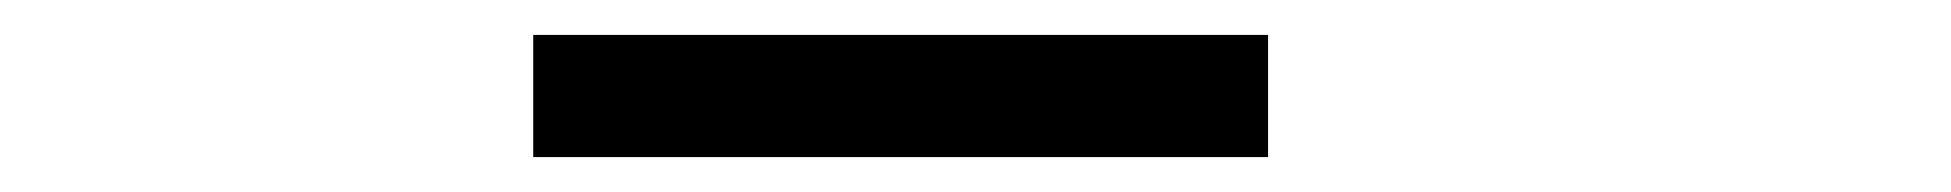

<svg xmlns="http://www.w3.org/2000/svg" viewBox="-20 -735 1118 110"><path d="M285.5 -645V-715H706.5V-645Z"/></svg>

Font: Trispace Expanded
Style: Regular
Weight: 400
Width: 7
Designer: Tyler Finck
Foundry: Etcetera Type Company
Version: Version 1.210; ttfautohint (v1.8.3)